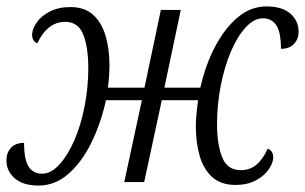

<svg xmlns="http://www.w3.org/2000/svg" viewBox="-39 -567 950 598"><path d="M81 11Q33 11 7 -11.5Q-19 -34 -19 -68Q-19 -91 -5 -106.5Q9 -122 36 -122Q36 -69 50.5 -47.5Q65 -26 92 -26Q120 -26 146 -54.5Q172 -83 192.5 -130Q213 -177 224.5 -236Q236 -295 236 -355Q236 -419 220.5 -459Q205 -499 164 -499Q109 -499 77 -432Q61 -439 61 -459Q61 -476 75 -496.5Q89 -517 116 -531Q143 -545 180 -545Q225 -545 251.5 -520.5Q278 -496 290 -455Q302 -414 302 -362Q302 -350 301 -334Q300 -318 297 -294H411L462 -536H524L473 -294H585Q601 -365 631 -422Q661 -479 701.5 -513Q742 -547 791 -547Q840 -547 865.5 -524.5Q891 -502 891 -468Q891 -446 877 -430.5Q863 -415 836 -415Q836 -467 821.5 -488.5Q807 -510 780 -510Q752 -510 726 -481.5Q700 -453 680 -406Q660 -359 648.5 -300Q637 -241 637 -181Q637 -117 653 -77Q669 -37 711 -37Q739 -37 759 -53.5Q779 -70 795 -104Q812 -97 812 -77Q812 -60 798 -39.5Q784 -19 757.5 -5Q731 9 695 9Q649 9 622 -15.5Q595 -40 583 -81Q571 -122 571 -174Q571 -189 572.5 -207Q574 -225 578 -255H465L410 0H348L403 -255H291Q275 -182 245 -121.5Q215 -61 173.5 -25Q132 11 81 11Z"/></svg>

Font: Noto Serif Light
Style: Italic
Weight: 300
Italic angle: -12°
Designer: Monotype Design Team
Foundry: Monotype Imaging Inc.
Version: Version 2.013